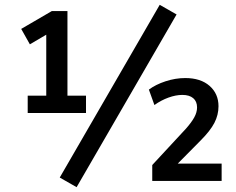

<svg xmlns="http://www.w3.org/2000/svg" viewBox="-20 -751 981 797"><path d="M260 -354H337V-282H95V-354H172V-607L104 -567L68 -631L195 -705H260ZM298 26 228 -14 643 -731 713 -691ZM900 -72V0H612V-66L752 -217Q775 -243 786.5 -264Q798 -285 798 -305Q798 -330 782 -343.5Q766 -357 737 -357Q710 -357 679.5 -346Q649 -335 621 -315L598 -379Q626 -400 667 -413.5Q708 -427 749 -427Q813 -427 850 -394.5Q887 -362 887 -310Q887 -274 870 -241Q853 -208 812 -167L718 -72Z"/></svg>

Font: wassup Sans
Style: Medium
Weight: 600
Version: Version 2.001